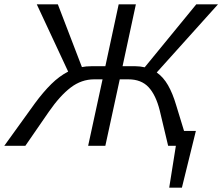

<svg xmlns="http://www.w3.org/2000/svg" viewBox="-25 -678 1034 893"><path d="M831 -69H886L821 195H762L793 0H757L718 -164Q700 -236 666 -272.5Q632 -309 572 -309H532L465 0H385L452 -309H413Q354 -309 304 -271Q254 -233 202 -158L93 0H-5L137 -197Q176 -250 213.5 -287Q251 -324 292 -345L146 -658H244L356 -366Q375 -370 400 -370H465L527 -658H607L545 -370H605Q626 -370 648 -365L888 -658H989L704 -341Q735 -319 756.5 -281.5Q778 -244 794 -190Z"/></svg>

Font: Ysabeau Medium
Style: Italic
Weight: 500
Italic angle: -12°
Designer: Christian Thalmann (Catharsis Fonts)
Version: Version 0.003